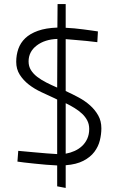

<svg xmlns="http://www.w3.org/2000/svg" viewBox="-20 -809 570 947"><path d="M460 -601Q433 -604 407 -607Q384 -609 357 -611.5Q330 -614 304 -616V-360Q337 -345 368.5 -328Q400 -311 424.5 -289Q449 -267 464.5 -239.5Q480 -212 480 -176Q480 -147 472.5 -116.5Q465 -86 445.5 -60Q426 -34 391.5 -16Q357 2 304 6V118L262 110V7Q237 6 207.5 3.5Q178 1 150 -2Q122 -5 99.5 -7.5Q77 -10 66 -12L70 -65Q110 -62 147 -58Q179 -55 210.5 -52.5Q242 -50 262 -49V-318L250 -324Q217 -339 183 -355Q149 -371 122 -392Q95 -413 77.5 -440.5Q60 -468 60 -504Q60 -538 70.5 -568Q81 -598 104.5 -620.5Q128 -643 167 -657Q206 -671 263 -673L264 -789H304V-672Q325 -671 347.5 -669Q370 -667 391.5 -664Q413 -661 432 -658.5Q451 -656 463 -654ZM121 -506Q121 -482 132.5 -463.5Q144 -445 163.5 -430Q183 -415 208.5 -402Q234 -389 262 -377L263 -617Q201 -615 161 -584.5Q121 -554 121 -506ZM420 -173Q420 -196 410.5 -214.5Q401 -233 385 -248Q369 -263 348 -276Q327 -289 304 -300V-51Q327 -55 348 -64.5Q369 -74 385 -89Q401 -104 410.5 -125Q420 -146 420 -173Z"/></svg>

Font: Panefresco 250wt
Style: Regular
Weight: 300
Version: Version 1.000